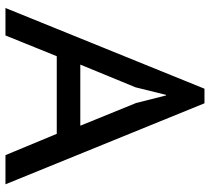

<svg xmlns="http://www.w3.org/2000/svg" viewBox="-52 -698 750 685"><g transform="rotate(90 322.5 -355.0)"><path d="M457 -183H180L106 0H8L296 -710H348L637 0H533ZM210 -267H428L347 -466L320 -573H318L291 -464Z"/></g></svg>

Font: PT Sans Caption
Style: Regular
Weight: 400
Designer: A.Korolkova, O.Umpeleva, V.Yefimov
Foundry: ParaType Ltd
Version: Version 2.004W OFL